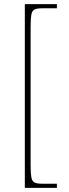

<svg xmlns="http://www.w3.org/2000/svg" viewBox="-20 -780 332 928"><path d="M100 128V-760H255V-740H184Q159 -740 147 -734Q135 -728 131.5 -709.5Q128 -691 128 -652V20Q128 58 131.5 77Q135 96 147 102Q159 108 184 108H255V128Z"/></svg>

Font: Noto Serif Ethiopic Thin
Style: Regular
Weight: 250
Version: Version 2.102